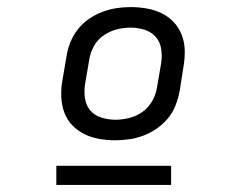

<svg xmlns="http://www.w3.org/2000/svg" viewBox="-20 -713 640 542"><path d="M305 -317Q282 -317 259.5 -321Q237 -325 218 -334.5Q199 -344 184 -359.5Q169 -375 161.5 -395.5Q154 -416 153 -439Q152 -462 156 -485L168 -555Q171 -575 179 -594.5Q187 -614 200 -630.5Q213 -647 231 -659.5Q249 -672 269 -679.5Q289 -687 309 -690Q329 -693 349 -693Q372 -693 394.5 -689Q417 -685 436.5 -675.5Q456 -666 470.5 -650.5Q485 -635 493 -614.5Q501 -594 501.5 -571Q502 -548 498 -525L487 -455Q483 -435 475.5 -415.5Q468 -396 454.5 -379.5Q441 -363 423 -350.5Q405 -338 385.5 -330.5Q366 -323 345.5 -320Q325 -317 305 -317ZM306 -375Q325 -375 345 -380Q365 -385 382 -397Q399 -409 409.5 -427.5Q420 -446 423 -465L435 -535Q438 -555 435 -575Q432 -595 419.5 -609Q407 -623 388 -629Q369 -635 349 -635Q329 -635 309.5 -630Q290 -625 272.5 -613Q255 -601 245 -582.5Q235 -564 232 -545L220 -475Q217 -455 220 -435Q223 -415 235 -401Q247 -387 266.5 -381Q286 -375 306 -375ZM463 -191H139V-245H463Z"/></svg>

Font: Iosevka SS04 Light Extended
Style: Italic
Weight: 300
Width: 7
Italic angle: -9°
Monospace: yes
Designer: Belleve Invis
Foundry: Belleve Invis
Version: Version 19.0.0; ttfautohint (v1.8.4)